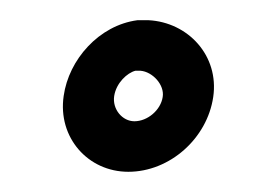

<svg xmlns="http://www.w3.org/2000/svg" viewBox="-20 -174 252 190"><path d="M43 -79C37 -38 67 -4 107 -4C148 -4 185 -37 191 -78C197 -119 166 -152 127 -154H116C78 -149 48 -115 43 -79ZM93 -79C95 -92 106 -102 114 -104H119C131 -103 143 -90 141 -78C139 -65 126 -54 113 -54C101 -54 91 -66 93 -79Z"/></svg>

Font: Hussar Pisanka
Style: OutKur
Weight: 400
Designer: Robert Jablonski
Foundry: Cannot Into Space Fonts
Version: Version 1.070